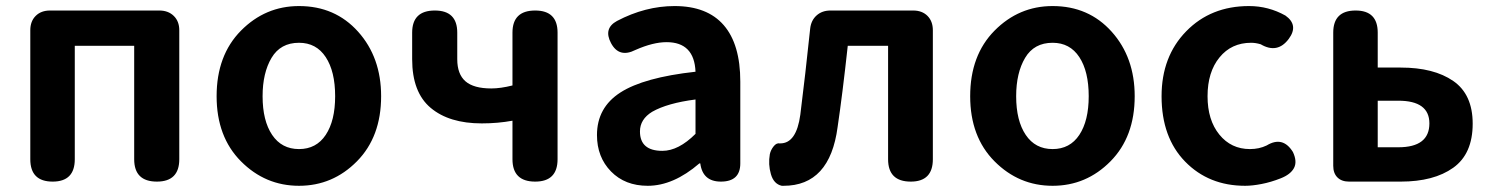

<svg xmlns="http://www.w3.org/2000/svg" viewBox="-20 -594 4879 628"><path d="M143.6 -559.6H501Q530.3 -559.6 548.3 -542Q566.4 -524.4 566.4 -495.1V-73.2Q566.4 0 493.2 0Q418.9 0 418.9 -73.2V-444.3H224.6V-73.2Q224.6 0 152.3 0Q79.1 0 79.1 -73.2V-495.1Q79.1 -524.4 96.7 -542Q114.3 -559.6 143.6 -559.6Z M958 -574.2Q1076.2 -574.2 1151.4 -490.2Q1226.6 -406.2 1226.6 -279.3Q1226.6 -146.5 1147.5 -66.4Q1068.4 13.7 958 13.7Q847.7 13.7 768.1 -66.4Q688.5 -146.5 688.5 -279.3Q688.5 -413.1 768.1 -493.7Q847.7 -574.2 958 -574.2ZM958 -454.1Q897.5 -454.1 868.2 -404.8Q838.9 -355.5 838.9 -279.3Q838.9 -199.2 870.1 -152.8Q901.4 -106.4 958 -106.4Q1014.6 -106.4 1045.4 -152.8Q1076.2 -199.2 1076.2 -279.3Q1076.2 -360.4 1045.4 -407.2Q1014.6 -454.1 958 -454.1Z M1803.7 -487.3V-73.2Q1803.7 0 1730.5 0Q1656.2 0 1656.2 -73.2V-199.2Q1608.4 -190.4 1555.7 -190.4Q1449.2 -190.4 1388.7 -241.2Q1328.1 -292 1328.1 -400.4V-487.3Q1328.1 -559.6 1402.3 -559.6Q1475.6 -559.6 1475.6 -487.3V-400.4Q1475.6 -351.6 1502.4 -328.1Q1529.3 -304.7 1586.9 -304.7Q1617.2 -304.7 1656.2 -314.5V-487.3Q1656.2 -559.6 1730.5 -559.6Q1803.7 -559.6 1803.7 -487.3Z M2337.9 0Q2278.3 0 2270.5 -59.6H2267.6Q2182.6 13.7 2098.6 13.7Q2024.4 13.7 1978.5 -33.2Q1932.6 -80.1 1932.6 -152.3Q1932.6 -242.2 2009.3 -291.5Q2085.9 -340.8 2254.9 -359.4Q2251 -456.1 2160.2 -456.1Q2116.2 -456.1 2058.6 -430.7Q2004.9 -403.3 1978.5 -453.1Q1953.1 -501 1998 -525.4Q2090.8 -574.2 2186.5 -574.2Q2293 -574.2 2347.2 -511.7Q2401.4 -449.2 2401.4 -327.1V-59.6Q2401.4 0 2337.9 0ZM2113.3 -228.5Q2073.2 -204.1 2073.2 -164.1Q2073.2 -100.6 2146.5 -100.6Q2199.2 -100.6 2254.9 -156.2V-268.6Q2163.1 -256.8 2113.3 -228.5Z M2696.3 -559.6H2966.8Q2996.1 -559.6 3013.7 -542Q3031.2 -524.4 3031.2 -495.1V-73.2Q3031.2 0 2959 0Q2884.8 0 2884.8 -73.2V-444.3H2752.9Q2735.4 -284.2 2719.7 -178.7Q2694.3 13.7 2543 13.7H2537.1Q2510.7 7.8 2501.5 -24.4Q2492.2 -56.6 2498 -89.8Q2501 -103.5 2510.3 -115.2Q2519.5 -127 2530.3 -125H2532.2Q2585 -125 2597.7 -218.8Q2614.3 -350.6 2629.9 -500Q2632.8 -527.3 2650.9 -543.5Q2668.9 -559.6 2696.3 -559.6Z M3422.9 -574.2Q3541 -574.2 3616.2 -490.2Q3691.4 -406.2 3691.4 -279.3Q3691.4 -146.5 3612.3 -66.4Q3533.2 13.7 3422.9 13.7Q3312.5 13.7 3232.9 -66.4Q3153.3 -146.5 3153.3 -279.3Q3153.3 -413.1 3232.9 -493.7Q3312.5 -574.2 3422.9 -574.2ZM3422.9 -454.1Q3362.3 -454.1 3333 -404.8Q3303.7 -355.5 3303.7 -279.3Q3303.7 -199.2 3335 -152.8Q3366.2 -106.4 3422.9 -106.4Q3479.5 -106.4 3510.3 -152.8Q3541 -199.2 3541 -279.3Q3541 -360.4 3510.3 -407.2Q3479.5 -454.1 3422.9 -454.1Z M3779.3 -279.3Q3779.3 -409.2 3859.9 -491.7Q3940.4 -574.2 4065.4 -574.2Q4128.9 -574.2 4184.6 -543Q4228.5 -511.7 4195.3 -466.8Q4158.2 -417 4103.5 -449.2Q4086.9 -454.1 4072.3 -454.1Q4007.8 -454.1 3968.8 -406.2Q3929.7 -358.4 3929.7 -279.3Q3929.7 -201.2 3968.3 -153.8Q4006.8 -106.4 4068.4 -106.4Q4098.6 -106.4 4123 -118.2Q4175.8 -150.4 4209 -96.7Q4223.6 -65.4 4212.4 -44.4Q4201.2 -23.4 4168.9 -10.7Q4136.7 2 4106.4 7.8Q4076.2 13.7 4052.7 13.7Q3933.6 13.7 3856.4 -65.4Q3779.3 -144.5 3779.3 -279.3Z M4561.5 0H4392.6Q4368.2 0 4354.5 -13.7Q4340.8 -27.3 4340.8 -51.8V-487.3Q4340.8 -559.6 4414.1 -559.6Q4486.3 -559.6 4486.3 -487.3V-373H4561.5Q4669.9 -373 4733.4 -329.1Q4796.9 -285.2 4796.9 -189.5Q4796.9 -90.8 4733.4 -45.4Q4669.9 0 4561.5 0ZM4486.3 -264.6V-112.3H4553.7Q4655.3 -112.3 4655.3 -190.4Q4655.3 -264.6 4553.7 -264.6Z"/></svg>

Font: GenSenMaruGothic TW TTF Bold
Style: Regular
Weight: 700
Version: Version 1.301